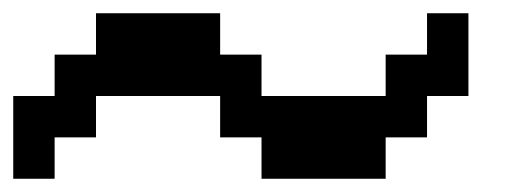

<svg xmlns="http://www.w3.org/2000/svg" viewBox="-20 -645 790 290"><path d="M0 -375V-500H62.5V-562.5H125V-625H312.5V-562.5H375V-500H562.5V-562.5H625V-625H687.5V-500H625V-437.5H562.5V-375H375V-437.5H312.5V-500H125V-437.5H62.5V-375Z"/></svg>

Font: Better VCR
Style: Regular
Weight: 400
Designer: artdzyk
Foundry: https://fontstruct.com
Version: Version 1.0